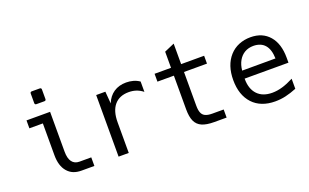

<svg xmlns="http://www.w3.org/2000/svg" viewBox="-85 -1174 2579 1602"><g transform="rotate(-20 1204.0 -373.0)"><path d="M340.3 -660.6V-745.1Q340.3 -759.8 325.7 -759.8H255.4Q240.7 -759.8 240.7 -745.1V-660.6Q240.7 -646 255.4 -646H325.7Q340.3 -646 340.3 -660.6ZM533.2 -72.3H428.2Q385.3 -72.3 362.8 -103Q340.3 -132.8 340.3 -194.3V-546.9H130.9V-476.6H250.5V-194.3Q250.5 -99.6 294.9 -47.9Q317.9 -21 348.6 -8.5Q379.4 3.9 419.4 3.9H533.2Z M839.8 0V-272Q839.8 -371.6 884.3 -424.3Q928.7 -477.1 1012.2 -477.1Q1047.9 -477.1 1078.6 -466.6Q1109.4 -456.1 1136.7 -434.1V-525.9Q1111.3 -543.5 1081.5 -551.8Q1051.3 -560.1 1019 -560.1Q955.1 -560.1 908.9 -529.1Q862.8 -498 839.8 -439.9L831.1 -546.9H749.5V0Z M1708 2V-69.8H1606.9Q1568.4 -69.8 1545.9 -80.3Q1523.4 -90.8 1513.7 -114.3Q1503.9 -137.7 1503.9 -178.2V-477.1H1708V-546.9H1503.9V-729L1414.1 -689.9V-546.9H1268.1V-477.1H1414.1V-178.2Q1414.1 -111.3 1432.1 -72.3Q1450.2 -33.2 1490.2 -15.6Q1530.3 2 1598.1 2Z M2230 3.9Q2278.3 -7.3 2328.6 -27.8V-117.2Q2275.4 -89.4 2228.8 -75.7Q2182.1 -62 2138.2 -62Q2053.7 -62 2007.3 -110.8Q1960.4 -160.2 1960.4 -249V-252H2349.6V-295.9Q2349.6 -419.9 2289.6 -489.7Q2229 -560.1 2123 -560.1Q2066.9 -560.1 2019.3 -540.5Q1971.7 -521 1936.5 -481.9Q1866.7 -403.3 1866.7 -272.5Q1866.7 -139.2 1938.5 -62Q1973.6 -24.4 2023.7 -5.1Q2073.7 14.2 2136.7 14.2Q2186 14.2 2230 3.9ZM2121.1 -483.9Q2153.3 -483.9 2179.2 -473.6Q2205.1 -463.4 2222.7 -442.9Q2257.8 -402.3 2259.8 -322.3L1963.9 -321.8Q1968.8 -372.1 1989.5 -408.4Q2010.3 -444.8 2043.9 -464.4Q2077.6 -483.9 2121.1 -483.9Z"/></g></svg>

Font: Hack Dev
Style: Regular
Weight: 400
Designer: Christopher Simpkins
Foundry: Christopher Simpkins
Version: Version 2.0315